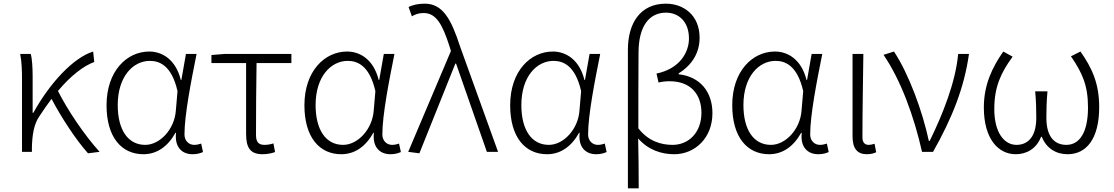

<svg xmlns="http://www.w3.org/2000/svg" viewBox="-20 -828 6076 1047"><path d="M460 8 523 0C439 -93 349 -227 296 -332C365 -414 434 -468 494 -490L488 -547C378 -513 249 -371 162 -213H158V-412C158 -457 155 -508 148 -534H90C99 -490 100 -438 100 -395V0H154V-26C156 -91 164 -149 194 -193C216 -227 239 -259 261 -289C314 -188 395 -64 460 8Z M762 13C834 13 894 -27 937 -104H940C931 -26 972 13 1030 13C1056 13 1074 7 1087 1L1077 -45C1066 -41 1052 -38 1039 -38C1010 -38 986 -60 986 -95C986 -200 1022 -385 1052 -534H994L969 -392H966C938 -505 863 -547 794 -547C671 -547 561 -440 561 -254C561 -78 644 13 762 13ZM772 -38C677 -38 622 -121 622 -255C622 -411 706 -496 797 -496C849 -496 916 -472 948 -331L939 -226C932 -123 852 -38 772 -38Z M1412 13C1439 13 1465 7 1480 1L1471 -46C1456 -41 1439 -38 1422 -38C1390 -38 1376 -54 1376 -92C1376 -219 1377 -350 1379 -484H1569V-534H1207L1133 -528V-484H1322V-98C1322 -22 1345 13 1412 13Z M1841 13C1913 13 1973 -27 2016 -104H2019C2010 -26 2051 13 2109 13C2135 13 2153 7 2166 1L2156 -45C2145 -41 2131 -38 2118 -38C2089 -38 2065 -60 2065 -95C2065 -200 2101 -385 2131 -534H2073L2048 -392H2045C2017 -505 1942 -547 1873 -547C1750 -547 1640 -440 1640 -254C1640 -78 1723 13 1841 13ZM1851 -38C1756 -38 1701 -121 1701 -255C1701 -411 1785 -496 1876 -496C1928 -496 1995 -472 2027 -331L2018 -226C2011 -123 1931 -38 1851 -38Z M2267 8 2463 -481H2467L2635 0H2696L2489 -574C2440 -725 2394 -808 2296 -808C2257 -808 2229 -800 2208 -790L2226 -739C2243 -749 2263 -757 2290 -757C2359 -757 2393 -694 2431 -576L2439 -550L2206 0Z M2963 13C3035 13 3095 -27 3138 -104H3141C3132 -26 3173 13 3231 13C3257 13 3275 7 3288 1L3278 -45C3267 -41 3253 -38 3240 -38C3211 -38 3187 -60 3187 -95C3187 -200 3223 -385 3253 -534H3195L3170 -392H3167C3139 -505 3064 -547 2995 -547C2872 -547 2762 -440 2762 -254C2762 -78 2845 13 2963 13ZM2973 -38C2878 -38 2823 -121 2823 -255C2823 -411 2907 -496 2998 -496C3050 -496 3117 -472 3149 -331L3140 -226C3133 -123 3053 -38 2973 -38Z M3404 199H3463C3463 105 3462 20 3460 -73C3515 -10 3587 13 3657 13C3767 13 3865 -73 3865 -211C3865 -327 3798 -410 3681 -423V-428C3753 -473 3795 -539 3795 -622C3795 -746 3707 -808 3611 -808C3472 -808 3404 -702 3404 -557ZM3648 -38C3586 -38 3517 -57 3461 -128C3461 -268 3461 -404 3462 -543C3463 -686 3520 -759 3612 -759C3679 -759 3737 -712 3737 -618C3737 -543 3687 -453 3560 -427L3571 -378C3591 -383 3612 -385 3631 -385C3748 -385 3805 -312 3805 -213C3805 -105 3735 -38 3648 -38Z M4174 13C4246 13 4306 -27 4349 -104H4352C4343 -26 4384 13 4442 13C4468 13 4486 7 4499 1L4489 -45C4478 -41 4464 -38 4451 -38C4422 -38 4398 -60 4398 -95C4398 -200 4434 -385 4464 -534H4406L4381 -392H4378C4350 -505 4275 -547 4206 -547C4083 -547 3973 -440 3973 -254C3973 -78 4056 13 4174 13ZM4184 -38C4089 -38 4034 -121 4034 -255C4034 -411 4118 -496 4209 -496C4261 -496 4328 -472 4360 -331L4351 -226C4344 -123 4264 -38 4184 -38Z M4707 13C4730 13 4746 8 4758 2L4749 -44C4736 -40 4727 -38 4717 -38C4697 -38 4683 -50 4683 -78C4683 -225 4686 -379 4688 -534H4629V-85C4629 -19 4654 13 4707 13Z M5008 0H5068C5172 -184 5238 -349 5264 -534H5205C5191 -380 5121 -205 5050 -60H5045C5011 -219 4937 -423 4855 -547L4798 -529C4893 -390 4964 -194 5008 0Z M5519 13C5578 13 5632 -17 5657 -82H5661C5687 -17 5741 13 5802 13C5902 13 5974 -68 5974 -244C5974 -375 5934 -458 5872 -547L5820 -521C5883 -429 5913 -361 5913 -242C5913 -101 5864 -38 5795 -38C5740 -38 5686 -71 5686 -186C5686 -228 5687 -275 5692 -330H5625C5630 -275 5631 -228 5631 -186C5631 -72 5577 -38 5523 -38C5456 -38 5402 -105 5402 -233C5402 -355 5438 -431 5502 -519L5451 -547C5391 -461 5345 -366 5345 -242C5345 -70 5424 13 5519 13Z"/></svg>

Font: Noto Sans CJK SC Light
Style: Regular
Weight: 300
Designer: Ryoko NISHIZUKA 西塚涼子 (kana, bopomofo & ideographs); Paul D. Hunt (Latin, Greek & Cyrillic); Sandoll Communications 산돌커뮤니
Foundry: Adobe
Version: Version 2.004;hotconv 1.0.118;makeotfexe 2.5.65603